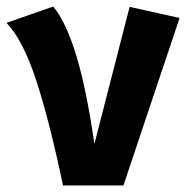

<svg xmlns="http://www.w3.org/2000/svg" viewBox="-37 -568 570 588"><path d="M126 -548Q206 -452 252 -127L360 -547L513 -513L341 0H156Q114 -200 73.5 -323Q33 -446 -17 -498Z"/></svg>

Font: FiraGO
Style: Bold
Weight: 700
Designer: bBox Type
Foundry: bBox Type GmbH
Version: Version 1.001;PS 001.001;hotconv 1.0.88;makeotf.lib2.5.64775